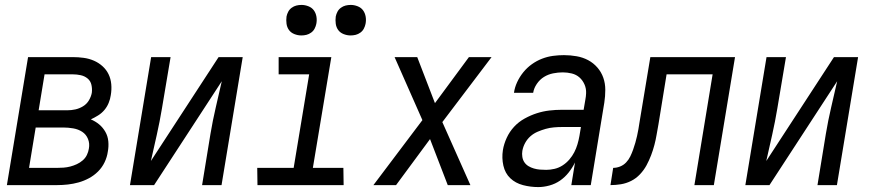

<svg xmlns="http://www.w3.org/2000/svg" viewBox="-20 -752 3540 780"><path d="M8 0 94 -520H276Q298 -520 320 -517Q342 -514 361.5 -505.5Q381 -497 396.5 -483Q412 -469 421 -450.5Q430 -432 432 -410Q434 -388 430 -365Q428 -350 421.5 -334Q415 -318 404 -305Q393 -292 378.5 -283Q364 -274 349 -267Q368 -259 383 -246.5Q398 -234 408 -216.5Q418 -199 420 -178Q422 -157 418 -136Q415 -114 405 -93Q395 -72 378.5 -55.5Q362 -39 341.5 -28Q321 -17 299.5 -11Q278 -5 256 -2.5Q234 0 212 0ZM137 -304H254Q270 -304 286 -307.5Q302 -311 317 -320Q332 -329 341 -344Q350 -359 353 -375Q355 -391 351.5 -407Q348 -423 336 -433Q324 -443 308 -446.5Q292 -450 276 -450H161ZM98 -70H212Q225 -70 238.5 -71Q252 -72 265.5 -75.5Q279 -79 292 -85Q305 -91 316 -100.5Q327 -110 333 -122.5Q339 -135 341 -148Q345 -169 337.5 -187.5Q330 -206 314 -216.5Q298 -227 277.5 -230.5Q257 -234 237 -234H125Z M508 0 594 -520H673L638 -312Q629 -258 617 -204.5Q605 -151 593 -98L868 -520H966L880 0H801L835 -208Q844 -262 856.5 -315.5Q869 -369 881 -422L606 0Z M1376 0H1026L1025 -70H1173L1236 -450H1112V-520H1326L1251 -70H1375ZM1404 -608Q1390 -608 1376 -613.5Q1362 -619 1354 -630Q1346 -641 1344 -655.5Q1342 -670 1344 -685Q1346 -695 1351 -704.5Q1356 -714 1365 -720.5Q1374 -727 1384 -729.5Q1394 -732 1405 -732Q1419 -732 1433 -726.5Q1447 -721 1455 -710Q1463 -699 1465.5 -684.5Q1468 -670 1465 -655Q1463 -645 1458 -635.5Q1453 -626 1444 -619.5Q1435 -613 1425 -610.5Q1415 -608 1404 -608ZM1204 -608Q1190 -608 1176 -613.5Q1162 -619 1154 -630Q1146 -641 1144 -655.5Q1142 -670 1144 -685Q1146 -695 1151 -704.5Q1156 -714 1165 -720.5Q1174 -727 1184 -729.5Q1194 -732 1205 -732Q1219 -732 1233 -726.5Q1247 -721 1255 -710Q1263 -699 1265.5 -684.5Q1268 -670 1265 -655Q1263 -645 1258 -635.5Q1253 -626 1244 -619.5Q1235 -613 1225 -610.5Q1215 -608 1204 -608Z M1497 0 1696 -264 1583 -520H1675L1747 -333L1885 -520H1977L1777 -256L1891 0H1799L1727 -187L1589 0Z M2167 8Q2135 8 2104.5 0Q2074 -8 2053 -28Q2032 -48 2025 -79Q2018 -110 2023 -142Q2027 -167 2038.5 -192Q2050 -217 2068.5 -237Q2087 -257 2111.5 -270.5Q2136 -284 2161 -292Q2186 -300 2211.5 -303Q2237 -306 2263 -306H2351L2358 -347Q2359 -353 2360 -360Q2361 -367 2361 -373Q2362 -392 2354.5 -409Q2347 -426 2334 -437.5Q2321 -449 2303 -453.5Q2285 -458 2266 -458Q2247 -458 2227 -454Q2207 -450 2190 -439.5Q2173 -429 2161 -411.5Q2149 -394 2146 -375H2068Q2071 -397 2081 -418.5Q2091 -440 2106 -458.5Q2121 -477 2140.5 -491Q2160 -505 2182 -513.5Q2204 -522 2226.5 -525Q2249 -528 2271 -528Q2297 -528 2322.5 -523.5Q2348 -519 2369.5 -507.5Q2391 -496 2407 -477.5Q2423 -459 2431 -436Q2439 -413 2439 -387Q2439 -361 2435 -335L2380 0H2301L2316 -92Q2305 -70 2290 -51Q2275 -32 2255.5 -18.5Q2236 -5 2212.5 1.5Q2189 8 2167 8ZM2199 -62Q2215 -62 2232.5 -66Q2250 -70 2265.5 -80Q2281 -90 2293 -104Q2305 -118 2313 -133.5Q2321 -149 2326 -166Q2331 -183 2334 -200L2340 -236H2263Q2247 -236 2230 -234.5Q2213 -233 2197 -228.5Q2181 -224 2164.5 -217Q2148 -210 2135 -198.5Q2122 -187 2113.5 -171.5Q2105 -156 2102 -139Q2100 -127 2102 -114.5Q2104 -102 2110.5 -92.5Q2117 -83 2127 -77Q2137 -71 2149 -67.5Q2161 -64 2173.5 -63Q2186 -62 2199 -62Z M2801 0 2875 -450H2688L2655 -247Q2651 -226 2647.5 -205Q2644 -184 2638.5 -163Q2633 -142 2625 -121Q2617 -100 2606.5 -80.5Q2596 -61 2580 -44Q2564 -27 2544 -17Q2524 -7 2502.5 -3.5Q2481 0 2460 0L2471 -70Q2485 -70 2499 -75.5Q2513 -81 2523.5 -92Q2534 -103 2540.5 -116.5Q2547 -130 2552 -144Q2557 -158 2561 -172Q2565 -186 2568 -199.5Q2571 -213 2573.5 -227Q2576 -241 2578 -255L2622 -520H2966L2880 0Z M3008 0 3094 -520H3173L3138 -312Q3129 -258 3117 -204.5Q3105 -151 3093 -98L3368 -520H3466L3380 0H3301L3335 -208Q3344 -262 3356.5 -315.5Q3369 -369 3381 -422L3106 0Z"/></svg>

Font: Iosevka Oblique
Style: Regular
Weight: 400
Italic angle: -9°
Monospace: yes
Designer: Belleve Invis
Foundry: Belleve Invis
Version: Version 32.5.0; ttfautohint (v1.8.4)